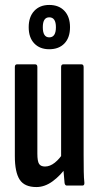

<svg xmlns="http://www.w3.org/2000/svg" viewBox="-20 -750 398 776"><path d="M127 6Q79 6 59.5 -24Q40 -54 40 -119V-479Q40 -490 49 -490H122Q131 -490 131 -479V-129Q131 -98 138 -87.5Q145 -77 162 -77Q182 -77 201.5 -92.5Q221 -108 238 -135L250 -77Q225 -41 193 -17.5Q161 6 127 6ZM250 0Q243 0 241 -10Q239 -29 237 -56Q235 -83 235 -99L227 -114V-479Q227 -490 236 -490H309Q318 -490 318 -479V-123Q318 -84 318.5 -56.5Q319 -29 321 -12Q322 0 313 0ZM179 -551Q141 -551 118.5 -574.5Q96 -598 96 -640Q96 -682 118.5 -706Q141 -730 179 -730Q218 -730 240.5 -706Q263 -682 263 -640Q263 -598 240.5 -574.5Q218 -551 179 -551ZM179 -599Q206 -599 206 -640Q206 -680 179 -680Q153 -680 153 -640Q153 -599 179 -599Z"/></svg>

Font: Sofia Sans Extra Condensed SemiBold
Style: Regular
Weight: 600
Designer: Botio Nikoltchev, Ani Petrova
Foundry: lettersoup
Version: Version 4.101